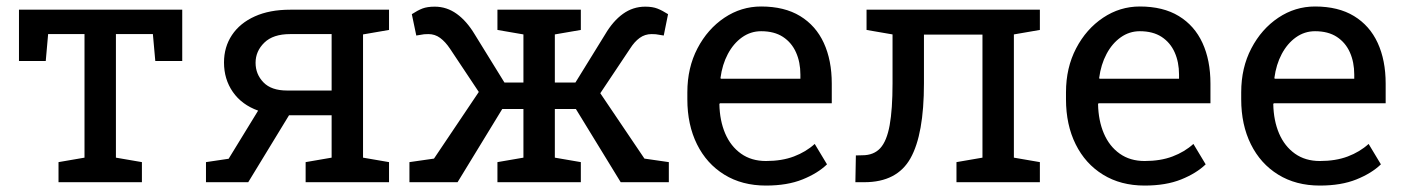

<svg xmlns="http://www.w3.org/2000/svg" viewBox="-20 -558 4302 588"><path d="M159.2 0V-61.5L238.8 -75.2V-453.6H127.4L120.1 -371.1H38.1V-528.3H538.1V-371.1H455.6L448.2 -453.6H335V-75.2L414.6 -61.5V0Z M610.8 0V-61.5L680.2 -71.8L770.5 -219.2Q720.2 -237.3 693.1 -276.4Q666 -315.4 666 -366.7Q666 -414.1 690.4 -450.7Q714.8 -487.3 760.3 -507.8Q805.7 -528.3 868.7 -528.3H1171.4V-466.3L1091.8 -452.6V-75.2L1171.4 -61.5V0H916V-61.5L995.6 -75.2V-205.1H865.2L740.2 0ZM858.9 -280.8H995.6V-453.6H868.7Q816.4 -453.6 789.6 -427.5Q762.7 -401.4 762.7 -365.7Q762.7 -330.6 786.9 -305.7Q811 -280.8 858.9 -280.8Z M1233.9 0V-61.5L1309.1 -72.3L1446.3 -276.4L1357.9 -409.2Q1343.8 -430.2 1327.9 -441.9Q1312 -453.6 1292 -453.6Q1281.7 -453.6 1278.8 -453.1Q1275.9 -452.6 1254.9 -449.2L1241.2 -514.6Q1259.3 -526.4 1273.9 -532Q1288.6 -537.6 1311.5 -537.6Q1348.1 -537.6 1378.7 -515.6Q1409.2 -493.7 1433.6 -453.1L1524.9 -305.2H1583V-452.6L1503.4 -466.3V-528.3H1758.8V-466.3L1679.2 -452.6V-305.2H1742.2L1833.5 -453.1Q1857.4 -493.7 1887.9 -515.6Q1918.5 -537.6 1956.1 -537.6Q1978.5 -537.6 1993.4 -531.7Q2008.3 -525.9 2025.9 -514.6L2012.7 -449.2Q1991.7 -452.6 1988.5 -453.1Q1985.4 -453.6 1975.6 -453.6Q1955.1 -453.6 1939 -441.9Q1922.9 -430.2 1909.7 -409.2L1818.4 -272.5L1953.6 -72.3L2028.3 -61.5V0H1880.9L1743.7 -224.1H1679.2V-75.2L1758.8 -61.5V0H1503.4V-61.5L1583 -75.2V-224.1H1518.1L1381.3 0Z M2325.7 10.3Q2252.4 10.3 2198.2 -23.2Q2144 -56.6 2114.5 -116.2Q2085 -175.8 2085 -253.9V-275.4Q2085 -350.6 2116 -409.9Q2147 -469.2 2198.5 -503.7Q2250 -538.1 2311 -538.1Q2382.3 -538.1 2430.4 -508.8Q2478.5 -479.5 2502.9 -426.5Q2527.3 -373.5 2527.3 -301.8V-241.7H2184.6L2183.1 -239.3Q2184.1 -188.5 2200.9 -149.2Q2217.8 -109.9 2249.5 -87.4Q2281.2 -64.9 2325.7 -64.9Q2374.5 -64.9 2411.4 -78.9Q2448.2 -92.8 2475.1 -117.2L2512.7 -54.7Q2484.4 -27.3 2437.7 -8.5Q2391.1 10.3 2325.7 10.3ZM2187.5 -316.9H2431.2V-329.6Q2431.2 -367.7 2417.7 -397.7Q2404.3 -427.7 2377.7 -445.1Q2351.1 -462.4 2311 -462.4Q2278.8 -462.4 2252.4 -443.6Q2226.1 -424.8 2209 -392.6Q2191.9 -360.4 2186.5 -319.3Z M2599.6 0 2601.1 -82 2621.1 -82.5Q2655.8 -82.5 2675.8 -104.2Q2695.8 -126 2704.6 -174.6Q2713.4 -223.1 2713.4 -302.7V-452.6L2633.8 -466.3V-528.3H3085H3164.6V-466.3L3085 -452.6V-75.2L3164.6 -61.5V0H2909.2V-61.5L2988.8 -75.2V-452.1H2809.6V-302.7Q2809.6 -146.5 2768.3 -73.2Q2727.1 0 2627 0Z M3485.4 10.3Q3412.1 10.3 3357.9 -23.2Q3303.7 -56.6 3274.2 -116.2Q3244.6 -175.8 3244.6 -253.9V-275.4Q3244.6 -350.6 3275.6 -409.9Q3306.6 -469.2 3358.2 -503.7Q3409.7 -538.1 3470.7 -538.1Q3542 -538.1 3590.1 -508.8Q3638.2 -479.5 3662.6 -426.5Q3687 -373.5 3687 -301.8V-241.7H3344.2L3342.8 -239.3Q3343.8 -188.5 3360.6 -149.2Q3377.4 -109.9 3409.2 -87.4Q3440.9 -64.9 3485.4 -64.9Q3534.2 -64.9 3571 -78.9Q3607.9 -92.8 3634.8 -117.2L3672.4 -54.7Q3644 -27.3 3597.4 -8.5Q3550.8 10.3 3485.4 10.3ZM3347.2 -316.9H3590.8V-329.6Q3590.8 -367.7 3577.4 -397.7Q3564 -427.7 3537.4 -445.1Q3510.7 -462.4 3470.7 -462.4Q3438.5 -462.4 3412.1 -443.6Q3385.7 -424.8 3368.7 -392.6Q3351.6 -360.4 3346.2 -319.3Z M4022 10.3Q3948.7 10.3 3894.5 -23.2Q3840.3 -56.6 3810.8 -116.2Q3781.2 -175.8 3781.2 -253.9V-275.4Q3781.2 -350.6 3812.3 -409.9Q3843.3 -469.2 3894.8 -503.7Q3946.3 -538.1 4007.3 -538.1Q4078.6 -538.1 4126.7 -508.8Q4174.8 -479.5 4199.2 -426.5Q4223.6 -373.5 4223.6 -301.8V-241.7H3880.9L3879.4 -239.3Q3880.4 -188.5 3897.2 -149.2Q3914.1 -109.9 3945.8 -87.4Q3977.5 -64.9 4022 -64.9Q4070.8 -64.9 4107.7 -78.9Q4144.5 -92.8 4171.4 -117.2L4209 -54.7Q4180.7 -27.3 4134 -8.5Q4087.4 10.3 4022 10.3ZM3883.8 -316.9H4127.4V-329.6Q4127.4 -367.7 4114 -397.7Q4100.6 -427.7 4074 -445.1Q4047.4 -462.4 4007.3 -462.4Q3975.1 -462.4 3948.7 -443.6Q3922.4 -424.8 3905.3 -392.6Q3888.2 -360.4 3882.8 -319.3Z"/></svg>

Font: Roboto Slab LO
Style: Regular
Weight: 400
Designer: Google
Version: Version 2.000